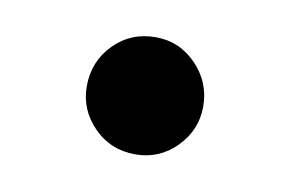

<svg xmlns="http://www.w3.org/2000/svg" viewBox="-35 -201 405 268"><g transform="rotate(10 167.5 -67.0)"><path d="M168 15.6Q132.8 15.6 108.9 -8.8Q85 -33.2 85 -66.4Q85 -101.6 108.9 -126Q132.8 -150.4 168 -150.4Q202.1 -150.4 226.1 -125.5Q250 -100.6 250 -66.4Q250 -33.2 226.1 -8.8Q202.1 15.6 168 15.6Z"/></g></svg>

Font: GenYoMin TW TTF Bold
Style: Regular
Weight: 700
Version: Version 1.300